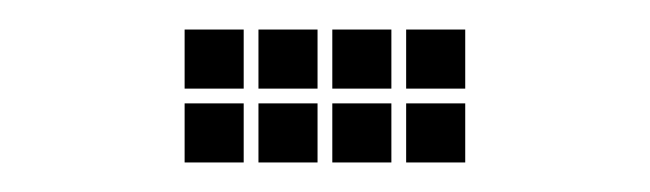

<svg xmlns="http://www.w3.org/2000/svg" viewBox="-20 -665 440 130"><path d="M105 -595V-555H145V-595ZM155 -595V-555H195V-595ZM205 -595V-555H245V-595ZM255 -595V-555H295V-595ZM105 -645V-605H145V-645ZM155 -645V-605H195V-645ZM205 -645V-605H245V-645ZM255 -645V-605H295V-645Z"/></svg>

Font: Nose Transport 13 Square
Style: Regular
Weight: 400
Designer: Nico Rohrbach
Foundry: Nose
Version: Version 1.400;Glyphs 3.2.3 (3260)